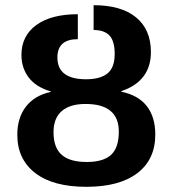

<svg xmlns="http://www.w3.org/2000/svg" viewBox="-20 -718 671 748"><path d="M344.7 -697.8Q452.1 -697.8 510 -650.4Q567.9 -603 567.9 -515.1Q567.9 -401.9 452.6 -362.8V-360.8Q519.5 -346.7 552.2 -304.2Q585 -261.7 585 -193.8Q585 -96.7 515.1 -43.5Q445.3 9.8 316.4 9.8Q187 9.8 117.2 -43.9Q47.4 -97.7 47.4 -192.9Q47.4 -259.3 81.1 -302.7Q114.7 -346.2 177.7 -359.9V-361.8Q119.1 -379.4 91.3 -416.7Q63.5 -454.1 63.5 -503.9Q63.5 -578.1 121.3 -620.4Q179.2 -662.6 283.2 -662.6V-565.4Q203.6 -565.4 203.6 -494.1Q203.6 -409.2 315.4 -409.2Q370.6 -409.2 398.7 -431.9Q426.8 -454.6 426.8 -507.8Q426.8 -558.1 406.5 -579.6Q386.2 -601.1 344.7 -601.1ZM442.9 -205.1Q442.9 -313 313 -313Q252.4 -313 220.5 -285.2Q188.5 -257.3 188.5 -203.1Q188.5 -143.1 220.2 -115Q252 -86.9 317.9 -86.9Q382.3 -86.9 412.6 -114.7Q442.9 -142.6 442.9 -205.1Z"/></svg>

Font: Arimo
Style: Bold
Weight: 700
Designer: Steve Matteson
Foundry: Monotype Imaging Inc.
Version: Version 1.33